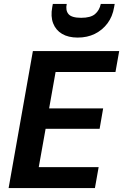

<svg xmlns="http://www.w3.org/2000/svg" viewBox="-20 -961 629 981"><path d="M24 0 148 -700H589L570 -593H264L231 -407H507L489 -303H213L178 -107H484L465 0ZM377 -769Q329 -769 297 -788Q265 -807 251.5 -842Q238 -877 247 -925L250 -941H321Q314 -908 330 -889Q346 -870 395 -870Q443 -870 465.5 -889Q488 -908 495 -941H566L563 -924Q555 -876 529 -841.5Q503 -807 464.5 -788Q426 -769 377 -769Z"/></svg>

Font: DM Sans 17pt
Style: Bold Italic
Weight: 700
Italic angle: -10°
Version: Version 4.004;gftools[0.9.30]